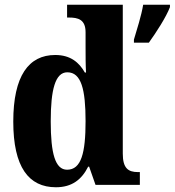

<svg xmlns="http://www.w3.org/2000/svg" viewBox="-20 -780 737 810"><path d="M216 10C284 10 325 -23 352 -77H356L383 0H570V-54H562C520 -54 498 -71 498 -132V-760H263V-706H271C309 -706 341 -698 341 -644V-585C341 -547 341 -504 343 -474H338C314 -516 278 -548 213 -548C101 -548 36 -460 36 -267C36 -75 101 10 216 10ZM545 -613V-600H608C639 -643 681 -708 697 -750V-760H584C577 -716 557 -653 545 -613ZM263 -64C213 -64 194 -132 194 -268C194 -402 213 -475 264 -475C323 -475 341 -402 341 -269C341 -135 323 -64 263 -64Z"/></svg>

Font: Noto Serif Devanagari Condensed ExtraBold
Style: Regular
Weight: 800
Width: 3
Designer: Universal Thirst, Indian Type Foundry and the Monotype Design Team
Foundry: Monotype Imaging Inc.
Version: Version 2.004